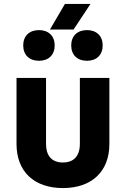

<svg xmlns="http://www.w3.org/2000/svg" viewBox="-20 -946 640 976"><path d="M354 -796 440 -926H310L234 -796ZM178 -637C227 -637 258 -667 258 -715C258 -763 227 -793 178 -793C129 -793 98 -763 98 -715C98 -667 129 -637 178 -637ZM422 -637C471 -637 502 -667 502 -715C502 -763 471 -793 422 -793C373 -793 342 -763 342 -715C342 -667 373 -637 422 -637ZM300 10C446 10 536 -74 536 -214V-550H386V-215C386 -153 355 -120 300 -120C244 -120 214 -153 214 -215V-550H64V-214C64 -75 152 10 300 10Z"/></svg>

Font: Tekne LDO ExtraBold
Style: Regular
Weight: 800
Monospace: yes
Designer: Alessio Laiso, Mario Rullo, Paolo Rosset
Foundry: Alessio Laiso
Version: Version 1.000;hotconv 1.0.109;makeotfexe 2.5.65596